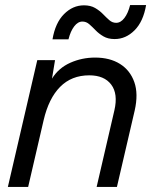

<svg xmlns="http://www.w3.org/2000/svg" viewBox="-20 -737 600 757"><path d="M11 0 127 -500H197L185 -427Q211 -469 257 -489.5Q303 -510 355 -510Q413 -510 453 -485Q493 -460 509.5 -413.5Q526 -367 511 -301L441 0H361L431 -302Q446 -367 418.5 -403.5Q391 -440 332 -440Q262 -440 217 -394.5Q172 -349 152 -263L91 0ZM556 -717Q545 -652 510.5 -617.5Q476 -583 432 -583Q406 -583 388 -593.5Q370 -604 357 -617.5Q344 -631 332 -641.5Q320 -652 305 -652Q287 -652 272.5 -633Q258 -614 250 -582H187Q198 -647 232.5 -681.5Q267 -716 311 -716Q337 -716 355 -705.5Q373 -695 386 -681.5Q399 -668 411 -657.5Q423 -647 438 -647Q456 -647 470.5 -666Q485 -685 493 -717Z"/></svg>

Font: Prodigy Sans
Style: Italic
Weight: 400
Italic angle: -13°
Designer: Wei Huang
Foundry: Wei Huang
Version: Version 1.003; ttfautohint (v1.8.3)